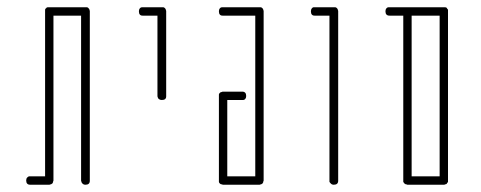

<svg xmlns="http://www.w3.org/2000/svg" viewBox="-20 -752 1323 528"><path d="M114 -732H216H219Q221 -732 223 -730V-729H224Q226 -727 226 -725L227 -722V-255Q227 -244 215 -244Q210 -244 207 -247Q204 -250 204 -252L203 -255V-709H127V-256V-255Q126 -254 126 -252Q126 -250 124 -248V-247H123Q121 -245 119 -245L116 -244H115H63Q52 -244 52 -256Q52 -261 55 -264Q58 -267 60 -267H63H104V-722V-725Q104 -727 106 -729H107V-730Q109 -732 111 -732Z M372 -732H425H426H429Q431 -732 433 -730L434 -729Q436 -727 436 -725L437 -722V-721V-487Q437 -477 425 -477Q420 -477 417 -479.5Q414 -482 414 -484L413 -487V-709H372Q362 -709 362 -721Q362 -726 364.5 -729Q367 -732 370 -732Z M592 -732H694H697Q699 -732 701 -730L702 -729Q704 -727 704 -725L705 -722V-255Q704 -254 704 -252Q704 -250 702 -248V-247H701Q699 -245 697 -245L694 -244H593H592Q592 -245 590 -245Q587 -245 585 -247L584 -248Q582 -250 582 -252V-255V-256V-488V-489V-492Q582 -494 584 -496L585 -497Q587 -499 590 -499L592 -500H593H646Q657 -500 657 -488Q657 -483 654.5 -480Q652 -477 649 -477H646H605V-267H682V-709H592Q582 -709 582 -721Q582 -726 584.5 -729Q587 -732 590 -732Z M845 -732H898H899H902Q904 -732 906 -730L907 -729Q909 -727 909 -725L910 -722V-721V-255Q910 -244 898 -244Q893 -244 890 -247Q887 -250 886 -252V-255V-709H845Q835 -709 835 -721Q835 -726 837.5 -729Q840 -732 842 -732Z M1051 -732H1202H1204Q1207 -732 1209 -730V-729Q1212 -726 1212 -725V-722V-256V-255V-252Q1212 -251 1209 -248V-247Q1207 -245 1204 -245L1202 -244H1200H1101H1100Q1099 -245 1097 -245Q1095 -245 1093 -247H1092V-248Q1089 -251 1089 -252V-255V-256V-709H1051Q1040 -709 1040 -721Q1040 -726 1042.5 -729Q1045 -732 1048 -732ZM1112 -709V-267H1189V-709Z"/></svg>

Font: Sticks
Style: Regular
Weight: 400
Version: Version 1.1